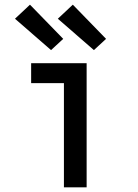

<svg xmlns="http://www.w3.org/2000/svg" viewBox="-20 -800 590 820"><path d="M253 0V-445H113V-530H350V0ZM381 -586 227 -720 291 -780 433 -634ZM198 -586 44 -720 108 -780 250 -634Z"/></svg>

Font: Lode Dark Term
Style: Bold
Weight: 700
Monospace: yes
Designer: Belleve Invis
Foundry: Belleve Invis
Version: Version 29.2.0